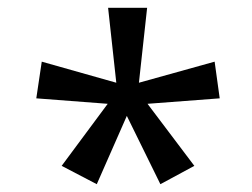

<svg xmlns="http://www.w3.org/2000/svg" viewBox="-20 -765 647 492"><path d="M138 -340 256 -499 73 -513 87 -607 278 -553 257 -745H357L336 -553L530 -607L543 -513L358 -499L478 -340L391 -293L305 -468L228 -293Z"/></svg>

Font: ubangla05
Style: Book
Weight: 400
Designer: Jelle Bosma - Monotype Design Team
Foundry: Monotype Imaging Inc.
Version: Version 2.003